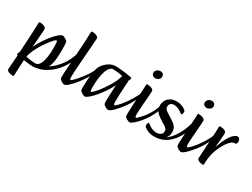

<svg xmlns="http://www.w3.org/2000/svg" viewBox="-70 -1490 3233 2467"><g transform="rotate(30 1546.5 -256.0)"><path d="M155.2 244Q141.1 244 125.7 241.3Q110.3 238.5 96.4 232.9Q82.6 227.3 74.3 218.6Q65.9 209.9 65.9 197.9Q65.9 184.6 70.2 134.9Q74.6 85.2 81.6 -14.3L74.8 -15Q72.9 -15 71.2 -16.5Q69.6 -17.9 69.6 -23.5Q69.6 -39.3 74.2 -49.7Q78.8 -60 82.8 -60Q84.8 -87.1 87.3 -125.4Q89.8 -163.7 92.2 -208.1Q94.5 -252.6 97 -298.2Q99.5 -343.9 101.4 -385.5Q103.2 -427 104.5 -459.5Q105.9 -491.9 105.9 -510.1Q105.9 -517.2 109.1 -520.6Q112.3 -524 121.6 -524Q141.9 -524 163 -518.8Q184 -513.7 198.2 -503.4Q212.3 -493 212.3 -477.2Q212.3 -467.7 211 -443.6Q209.6 -419.4 207.1 -386.9Q204.5 -354.3 201.9 -319.3Q199.2 -284.2 196.8 -252.7Q194.5 -221.1 192.5 -199.7Q206.2 -235.6 232 -278.9Q257.8 -322.1 289 -365.6Q320.2 -409.1 352.3 -444.8Q384.4 -480.5 412.3 -502.2Q440.2 -524 458.3 -524Q463.9 -524 475.1 -519.9Q486.3 -515.8 499.2 -508.9Q512 -502.1 521.7 -493.6Q531.5 -485.2 533.8 -475.9Q537.9 -467.6 539.4 -439.5Q540.9 -411.4 540.9 -353.4Q540.9 -322.2 539.6 -285.1Q538.2 -247.9 533.9 -211.4Q529.5 -174.9 521.4 -144Q513.3 -113.2 499.5 -94Q462.7 -42.2 417.4 -14.6Q372.1 13 314.7 13Q297.9 13 260.6 8.7Q223.3 4.5 181.9 -0.7Q178.2 64.7 175.9 107.3Q173.6 149.9 173 178.1Q172.3 206.4 171.6 230.8Q171.6 237.9 168.6 241Q165.5 244 155.2 244ZM327.6 -37.7Q378.9 -37.7 406.6 -112.5Q434.3 -187.4 434.3 -323.4Q434.3 -386.2 431.4 -408.3Q428.6 -430.5 416.4 -430.5Q409.6 -430.5 391.8 -412.9Q374.1 -395.3 350.2 -365.2Q326.4 -335.1 300.4 -296.9Q274.5 -258.6 251.1 -216.4Q227.7 -174.1 210.6 -132.6Q193.4 -91 187.2 -55.4Q234.7 -45.2 269.5 -41.5Q304.2 -37.7 327.6 -37.7Z M316.8 11.5Q300.8 11.5 301.4 6.4Q302 1.3 313.6 -6.3Q325.2 -13.8 342.1 -21.3Q359 -28.8 376 -33.9Q415.4 -43.6 454.1 -63.8Q492.8 -84 528.2 -111.1Q589.1 -158.1 634.5 -217.1Q679.9 -276 707.8 -340.5Q735.6 -405 742.8 -466.4Q744.9 -482.5 748.4 -478.1Q751.9 -473.6 754.2 -454.7Q756.5 -435.7 755.3 -407.9Q754.2 -380 747.2 -350Q734.1 -297.6 699 -237.5Q663.9 -177.4 609.4 -122.3Q555 -67.3 481 -27.8Q447.1 -11.2 404 0.1Q360.8 11.5 316.8 11.5Z M785.2 13Q780.3 13 769.1 8.9Q757.9 4.8 745.4 -2.4Q732.9 -9.6 723.5 -18.1Q714.1 -26.5 711.8 -35.1Q710.1 -40.1 709.8 -50.3Q709.5 -60.5 709.5 -78.1Q709.5 -98 711.9 -133.9Q714.2 -169.8 717.2 -216.7Q720.2 -263.6 723.9 -317.4Q727.5 -371.2 731.5 -428.4Q735.5 -485.7 738.9 -541.9Q742.2 -598.2 744.6 -649.5Q746.9 -700.7 747.6 -742.1Q747.6 -749.2 750.8 -752.6Q754 -756 764 -756Q784.3 -756 805 -750.8Q825.7 -745.7 840.2 -735.4Q854.7 -725 854.7 -709.2Q854.7 -700.7 851.9 -660.8Q849 -620.8 844.5 -562.3Q839.9 -503.8 835.1 -438Q830.3 -372.3 825.7 -309.8Q821.2 -247.3 818.3 -199.6Q815.5 -151.9 815.5 -131.3Q815.5 -97.5 818.7 -88.9Q821.9 -80.2 829.9 -80.2Q835.7 -80.2 848.5 -91.8Q861.3 -103.4 876.7 -119.6Q892 -135.9 905.2 -151.7Q918.3 -167.6 924.8 -175.4Q928.3 -179.3 929.7 -181Q931 -182.7 933.3 -182.7Q937.9 -182.7 944.3 -172.1Q950.7 -161.5 950.7 -150Q950.7 -140.8 945.2 -133.8Q934.5 -119 914.3 -94.7Q894.1 -70.4 870.3 -45.5Q846.5 -20.5 824 -3.8Q801.5 13 785.2 13Z M935.6 -121.3Q930.9 -115.3 925.6 -118.5Q920.2 -121.6 916.2 -129.7Q912.2 -137.7 912.3 -147.7Q912.4 -157.8 917.5 -166Q944 -197.5 965.5 -226.3Q986.9 -255.1 1004 -282.7Q1021.1 -310.3 1034.5 -336.6Q1047.9 -362.9 1058.3 -389Q1062.4 -392.9 1067.6 -391.1Q1072.9 -389.2 1075 -380.3Q1077.2 -371.3 1070.8 -351.3Q1064 -328.8 1048.8 -298.9Q1033.6 -268.9 1014.2 -236.3Q994.8 -203.6 974.1 -173.6Q953.4 -143.6 935.6 -121.3Z M1089.5 13Q1084.5 13 1073.3 8.9Q1062.1 4.8 1049.7 -2.4Q1037.2 -9.6 1027.4 -18.1Q1017.7 -26.5 1015.4 -35.1Q1011.7 -47.8 1011.7 -78.1Q1011.7 -96.8 1012.7 -130.4Q1013.7 -163.9 1016.2 -204.7Q1018.7 -245.5 1024.7 -286.4Q1030.7 -327.3 1040.7 -361.7Q1050.7 -396 1065.7 -417Q1102.4 -466.7 1148 -495.3Q1193.7 -524 1251.7 -524Q1270.9 -524 1307.2 -521Q1343.4 -517.9 1390.4 -511.9Q1437.4 -505.9 1487.5 -496Q1489.4 -495.7 1491.1 -494.4Q1492.7 -493.1 1492.7 -487.5Q1492.7 -472.4 1488.1 -462Q1483.5 -451.7 1479.2 -451.7Q1479.2 -448.7 1477.8 -426.2Q1476.5 -403.7 1474.3 -368Q1472.1 -332.4 1469.9 -290.6Q1467.7 -248.8 1466.4 -206.9Q1465 -165.1 1465 -131.3Q1465 -97.5 1468.2 -88.9Q1471.4 -80.2 1479.5 -80.2Q1485.2 -80.2 1498 -91.8Q1510.8 -103.4 1526.2 -119.6Q1541.6 -135.9 1554.7 -151.7Q1567.8 -167.6 1574.3 -175.4Q1577.8 -179.3 1579.2 -181Q1580.5 -182.7 1582.8 -182.7Q1587.4 -182.7 1593.8 -172.1Q1600.2 -161.5 1600.2 -150Q1600.2 -145.7 1599 -141.7Q1597.7 -137.6 1594.8 -133.8Q1584.3 -119 1564.1 -94.7Q1543.9 -70.4 1520 -45.5Q1496 -20.5 1473.5 -3.8Q1451.1 13 1434.8 13Q1429.8 13 1418.6 8.9Q1407.4 4.8 1394.9 -2.4Q1382.5 -9.6 1372.7 -18.1Q1363 -26.5 1360.7 -35.1Q1359 -42 1358.3 -52.5Q1357.7 -63 1357.7 -78.1Q1357.7 -97 1358.5 -126Q1359.4 -155 1361.1 -188.3Q1362.7 -221.6 1364.6 -254.6Q1366.5 -287.6 1368.2 -314.5Q1351.5 -278.9 1324.1 -234.9Q1296.8 -190.9 1263.8 -147.4Q1230.9 -103.8 1197.5 -67.5Q1164.1 -31.3 1135.8 -9.1Q1107.5 13 1089.5 13ZM1133.5 -79.9Q1140.3 -79.9 1158.7 -97.5Q1177.2 -115.1 1202.4 -145.2Q1227.6 -175.2 1254.9 -213.9Q1282.2 -252.5 1307.4 -294.7Q1332.5 -336.9 1351.4 -378.5Q1370.3 -420.1 1377.2 -455.7Q1330.3 -465.5 1295.9 -469.1Q1261.6 -472.7 1237.5 -472.7Q1182 -472.7 1150.5 -383.3Q1119 -294 1119 -130.7Q1119 -97.2 1122.2 -88.6Q1125.4 -79.9 1133.5 -79.9Z M1533 -70.3Q1527.3 -67.3 1523 -71.6Q1518.6 -75.9 1517.2 -84.1Q1515.8 -92.4 1517.7 -101.4Q1519.7 -110.5 1525.5 -116.9Q1556.3 -151.5 1588.5 -195.5Q1620.7 -239.5 1649.7 -288.8Q1678.8 -338 1700 -386.9Q1706 -399.2 1710.3 -391.6Q1714.7 -384 1716.5 -369.9Q1718.3 -355.9 1714.8 -346.6Q1703.8 -315 1683.1 -273.9Q1662.4 -232.8 1636.1 -191.7Q1609.9 -150.6 1583 -118.2Q1556.1 -85.7 1533 -70.3Z M1753.5 13Q1748.6 13 1737.4 8.9Q1726.2 4.8 1713.7 -2.4Q1701.2 -9.6 1691.8 -18.1Q1682.5 -26.5 1680.1 -35.1Q1678.5 -40.1 1678.1 -50.3Q1677.8 -60.5 1677.8 -78.1Q1678.5 -101.8 1680 -138.9Q1681.5 -176.1 1684 -220.5Q1686.5 -264.8 1689.4 -310.1Q1692.2 -355.4 1694.7 -396.5Q1697.2 -437.6 1698.7 -467.5Q1700.2 -497.5 1700.2 -510.1Q1700.2 -517.2 1703.4 -520.6Q1706.6 -524 1715.9 -524Q1736.2 -524 1757.3 -518.8Q1778.4 -513.7 1792.5 -503.4Q1806.6 -493 1806.6 -477.2Q1806.6 -466.3 1804.3 -433.4Q1801.9 -400.4 1798.8 -356.4Q1795.6 -312.3 1792 -267.1Q1788.5 -221.9 1786.1 -185.3Q1783.8 -148.8 1783.8 -131.3Q1783.8 -97.5 1787 -88.9Q1790.2 -80.2 1798.3 -80.2Q1804 -80.2 1816.8 -91.8Q1829.6 -103.4 1845 -119.6Q1860.3 -135.9 1873.5 -151.7Q1886.6 -167.6 1893.1 -175.4Q1896.6 -179.3 1898 -181Q1899.3 -182.7 1901.6 -182.7Q1906.2 -182.7 1912.6 -172.1Q1919 -161.5 1919 -150Q1919 -145.7 1917.7 -141.7Q1916.5 -137.6 1913.5 -133.8Q1903.1 -119 1882.9 -94.7Q1862.7 -70.4 1838.7 -45.5Q1814.8 -20.5 1792.3 -3.8Q1769.9 13 1753.5 13ZM1759.7 -642.4Q1743 -642.4 1730.4 -648.8Q1717.8 -655.2 1710.6 -666.6Q1703.5 -678 1703.5 -691.6Q1703.5 -712.9 1713.9 -727Q1724.2 -741 1740.9 -748.5Q1757.6 -756 1775 -756Q1788.9 -756 1801.1 -750.7Q1813.3 -745.5 1820.9 -733.4Q1828.4 -721.4 1828.4 -700.7Q1828.4 -686.1 1818 -672.5Q1807.5 -658.8 1791.6 -650.6Q1775.6 -642.4 1759.7 -642.4Z M1837.8 -43.3Q1832.7 -38.2 1826.7 -42.6Q1820.7 -46.9 1816.1 -55.8Q1811.6 -64.7 1810.8 -73.4Q1810 -82.1 1815.1 -86.5Q1844.3 -114.7 1874 -151.2Q1903.8 -187.6 1929.2 -228.5Q1954.7 -269.4 1972.2 -310.3Q1989.8 -351.2 1994.7 -388.2Q1996.6 -399.5 2001 -393.4Q2005.3 -387.3 2009 -369.1Q2011 -359.8 2011.8 -348.5Q2012.6 -337.1 2011.3 -323.1Q2009.9 -303.8 1995 -269.8Q1980.1 -235.8 1955.7 -195.1Q1931.4 -154.5 1901 -114.6Q1870.6 -74.7 1837.8 -43.3Z M2107.7 13Q2075 13 2039 1Q2002.9 -11 1971.3 -36.6Q1964.1 -41.1 1961.8 -50.2Q1959.5 -59.3 1959.5 -65.4Q1959.5 -78.2 1963.8 -92.3Q1968.1 -106.4 1975.1 -106.4Q1979.1 -106.4 1990.4 -96.8Q2001.8 -87.2 2020.5 -75.3Q2039.2 -63.4 2064.9 -53.8Q2090.6 -44.2 2124 -44.2Q2142.2 -44.2 2161.3 -51.2Q2180.5 -58.1 2193.5 -73.3Q2206.6 -88.4 2206.6 -112.3Q2206.6 -133.1 2196.3 -147.3Q2186 -161.5 2168 -173.2Q2150 -184.9 2127 -198Q2104 -211.2 2078.2 -229.5Q2030.4 -260.8 2008 -294.7Q1985.6 -328.5 1985.6 -376.3Q1985.6 -408 2002 -442.4Q2018.4 -476.8 2055.2 -500.4Q2091.9 -524 2152.5 -524Q2191.9 -524 2227.4 -511Q2262.9 -498.1 2288.2 -474.2Q2294.7 -469.8 2296.2 -462.8Q2297.7 -455.8 2297.7 -449.4Q2297.7 -433.1 2292 -420.8Q2286.3 -408.4 2279 -408.4Q2276.4 -408.4 2265.4 -417.6Q2254.4 -426.9 2236.6 -438.4Q2218.8 -450 2194.2 -459.2Q2169.7 -468.5 2139.1 -468.5Q2125.7 -468.5 2110.3 -462.2Q2095 -455.9 2084.7 -442Q2074.4 -428 2074.4 -404.5Q2074.4 -385.8 2084.9 -371.8Q2095.4 -357.9 2114 -345Q2132.6 -332.2 2159 -316.5Q2185.4 -300.7 2217.5 -278.3Q2260.1 -250.1 2278.1 -220.9Q2296.1 -191.7 2296.1 -149.8Q2296.1 -100.7 2268.3 -64.1Q2240.5 -27.5 2197.2 -7.2Q2153.9 13 2107.7 13Z M2124.5 13Q2115.5 13 2120 8Q2124.5 3 2136 -4Q2147.5 -11 2160.5 -16.5Q2173.5 -22 2181.5 -23Q2225.5 -29 2267 -59.5Q2308.5 -90 2344 -137Q2379.5 -184 2407 -240.5Q2434.5 -297 2451 -355.5Q2467.5 -414 2470.5 -468Q2471.5 -480 2481.5 -481.5Q2491.6 -483 2501.6 -476.5Q2511.7 -470 2510.6 -456Q2509.6 -420 2499.5 -372Q2489.3 -324 2469 -271.5Q2448.7 -219 2418 -168.5Q2387.3 -118 2345.1 -77.5Q2302.8 -37 2247.7 -12.5Q2192.5 12 2124.5 13Z M2515.5 13Q2510.6 13 2499.4 8.9Q2488.2 4.8 2475.7 -2.4Q2463.2 -9.6 2453.8 -18.1Q2444.5 -26.5 2442.1 -35.1Q2440.5 -40.1 2440.1 -50.3Q2439.8 -60.5 2439.8 -78.1Q2440.5 -101.8 2442 -138.9Q2443.5 -176.1 2446 -220.5Q2448.5 -264.8 2451.4 -310.1Q2454.2 -355.4 2456.7 -396.5Q2459.2 -437.6 2460.7 -467.5Q2462.2 -497.5 2462.2 -510.1Q2462.2 -517.2 2465.4 -520.6Q2468.6 -524 2477.9 -524Q2498.2 -524 2519.3 -518.8Q2540.4 -513.7 2554.5 -503.4Q2568.6 -493 2568.6 -477.2Q2568.6 -466.3 2566.3 -433.4Q2563.9 -400.4 2560.8 -356.4Q2557.6 -312.3 2554 -267.1Q2550.5 -221.9 2548.1 -185.3Q2545.8 -148.8 2545.8 -131.3Q2545.8 -97.5 2549 -88.9Q2552.2 -80.2 2560.3 -80.2Q2566 -80.2 2578.8 -91.8Q2591.6 -103.4 2607 -119.6Q2622.3 -135.9 2635.5 -151.7Q2648.6 -167.6 2655.1 -175.4Q2658.6 -179.3 2660 -181Q2661.3 -182.7 2663.6 -182.7Q2668.2 -182.7 2674.6 -172.1Q2681 -161.5 2681 -150Q2681 -145.7 2679.7 -141.7Q2678.5 -137.6 2675.5 -133.8Q2665.1 -119 2644.9 -94.7Q2624.7 -70.4 2600.7 -45.5Q2576.8 -20.5 2554.3 -3.8Q2531.9 13 2515.5 13ZM2521.7 -642.4Q2505 -642.4 2492.4 -648.8Q2479.8 -655.2 2472.6 -666.6Q2465.5 -678 2465.5 -691.6Q2465.5 -712.9 2475.9 -727Q2486.2 -741 2502.9 -748.5Q2519.6 -756 2537 -756Q2550.9 -756 2563.1 -750.7Q2575.3 -745.5 2582.9 -733.4Q2590.4 -721.4 2590.4 -700.7Q2590.4 -686.1 2580 -672.5Q2569.5 -658.8 2553.6 -650.6Q2537.6 -642.4 2521.7 -642.4Z M2615 -70.3Q2609.3 -67.3 2605 -71.6Q2600.6 -75.9 2599.2 -84.1Q2597.8 -92.4 2599.7 -101.4Q2601.7 -110.5 2607.5 -116.9Q2638.3 -151.5 2670.5 -195.5Q2702.7 -239.5 2731.7 -288.8Q2760.8 -338 2782 -386.9Q2788 -399.2 2792.3 -391.6Q2796.7 -384 2798.5 -369.9Q2800.3 -355.9 2796.8 -346.6Q2785.8 -315 2765.1 -273.9Q2744.4 -232.8 2718.1 -191.7Q2691.9 -150.6 2665 -118.2Q2638.1 -85.7 2615 -70.3Z M2838.7 13Q2820.1 13 2801 7.7Q2781.8 2.4 2768.7 -8Q2755.6 -18.3 2755.6 -33.8Q2755.6 -41.9 2757.5 -73.3Q2759.3 -104.7 2762 -150.8Q2764.7 -197 2768 -249.2Q2771.4 -301.4 2774.1 -352.3Q2776.8 -403.2 2778.6 -444.8Q2780.5 -486.4 2780.5 -510.1Q2780.5 -517.2 2783.6 -520.6Q2786.8 -524 2796.2 -524Q2816.4 -524 2837.5 -518.8Q2858.6 -513.7 2873.1 -503.4Q2887.6 -493 2887.6 -477.2Q2887.6 -466.3 2885.9 -444.2Q2884.2 -422.1 2882.1 -394.7Q2880.1 -367.4 2877.8 -340.2Q2875.4 -313 2873.6 -292.4Q2871.7 -271.8 2871.1 -263.5Q2902.1 -356.7 2934.8 -414.1Q2967.5 -471.5 2997.4 -497.7Q3027.3 -524 3048.8 -524Q3070.6 -524 3081.9 -508.8Q3093.2 -493.6 3093.2 -470Q3093.2 -451.9 3087.2 -441Q3081.1 -430.1 3058.2 -430.1Q3035.4 -430.1 3009.6 -407.8Q2983.7 -385.6 2959.1 -349.2Q2934.5 -312.8 2913.7 -268Q2892.8 -223.1 2879.3 -178Q2866 -132.3 2860.6 -89.1Q2855.1 -45.8 2855.1 -0.9Q2855.1 6.2 2851.4 9.6Q2847.7 13 2838.7 13Z"/></g></svg>

Font: Briem Hand Thin
Style: Regular
Weight: 100
Designer: Gunnlaugur SE Briem, Eben Sorkin
Foundry: Sorkin Type Co.
Version: Version 1.003